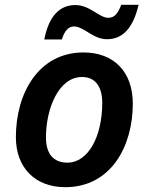

<svg xmlns="http://www.w3.org/2000/svg" viewBox="-20 -769 617 798"><path d="M164 -605H237C248 -640 264 -659 287 -659C330 -659 365 -606 425 -606C489 -606 533 -651 556 -749H484C469 -711 455 -695 430 -695C392 -695 354 -748 293 -748C228 -748 183 -702 164 -605ZM251 9C442 9 532 -162 532 -338C532 -471 453 -551 327 -551C140 -551 46 -381 46 -199C46 -70 128 9 251 9ZM260 -93C202 -93 171 -130 171 -198C171 -316 223 -449 321 -449C383 -449 405 -399 405 -342C405 -202 347 -93 260 -93Z"/></svg>

Font: Noto Sans SemiBold
Style: Italic
Weight: 600
Italic angle: -12°
Designer: Monotype Design Team
Foundry: Monotype Imaging Inc.
Version: Version 2.013